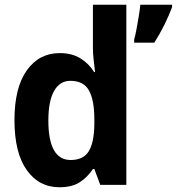

<svg xmlns="http://www.w3.org/2000/svg" viewBox="-20 -780 746 810"><path d="M231 10Q144 10 92.5 -63Q41 -136 41 -273Q41 -410 93 -483Q145 -556 232 -556Q283 -556 319 -534Q355 -512 377 -476H381Q379 -497 375.5 -524Q372 -551 372 -579V-760H513V0H403L378 -67H372Q349 -32 316 -11Q283 10 231 10ZM278 -105Q332 -105 354.5 -142Q377 -179 378 -255V-277Q378 -357 355.5 -398Q333 -439 277 -439Q232 -439 208 -396Q184 -353 184 -272Q184 -105 278 -105ZM706 -750Q693 -715 673.5 -675.5Q654 -636 631 -600H546V-613Q551 -631 556 -657.5Q561 -684 565.5 -712Q570 -740 572 -760H706Z"/></svg>

Font: Noto Sans Tamil SemiCondensed
Style: Bold
Weight: 700
Width: 4
Designer: Jelle Bosma - Monotype Design Team
Foundry: Monotype Imaging Inc.
Version: Version 2.004; ttfautohint (v1.8.4.7-5d5b)